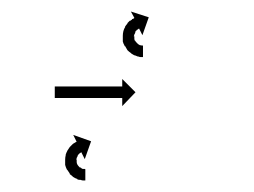

<svg xmlns="http://www.w3.org/2000/svg" viewBox="-20 -310 440 333"><path d="M76 -160Q77 -160 78 -160Q79 -160 80 -160Q81 -160 82.5 -160Q84 -160 86 -160Q88 -160 89.5 -160Q91 -160 93 -160Q95 -160 97.5 -160Q100 -160 102 -160Q105 -160 107.5 -160Q110 -160 112 -160Q115 -160 117.5 -160Q120 -160 123 -160Q125 -160 128 -160Q131 -160 133 -160Q136 -160 139 -160Q142 -160 144 -160Q147 -160 149.5 -160Q152 -160 155 -160Q157 -160 159.5 -160Q162 -160 165 -160Q167 -160 169.5 -160Q172 -160 174 -160Q176 -160 177.5 -160Q179 -160 181 -160Q183 -160 184.5 -160Q186 -160 187 -160Q188 -160 189 -160Q190 -160 191 -160Q191 -160 191.5 -160Q192 -160 192 -160V-173L215 -150L192 -126V-140Q192 -140 191.5 -140Q191 -140 191 -140Q190 -140 189 -140Q188 -140 187 -140Q186 -140 184.5 -140Q183 -140 181 -140Q179 -140 177.5 -140Q176 -140 174 -140Q172 -140 169.5 -140Q167 -140 165 -140Q162 -140 159.5 -140Q157 -140 155 -140Q152 -140 149.5 -140Q147 -140 144 -140Q142 -140 139 -140Q136 -140 133 -140Q131 -140 128 -140Q125 -140 123 -140Q120 -140 117.5 -140Q115 -140 112 -140Q110 -140 107.5 -140Q105 -140 102 -140Q100 -140 97.5 -140Q95 -140 93 -140Q91 -140 89.5 -140Q88 -140 86 -140Q84 -140 82.5 -140Q81 -140 80 -140Q79 -140 78 -140Q77 -140 76 -140Q76 -140 75.5 -140Q75 -140 75 -140V-160Q75 -160 75.5 -160Q76 -160 76 -160ZM127 3Q127 3 127 3Q127 3 127 3Q127 3 127 3Q127 3 127 3Q126 3 124 3Q124 3 124 3Q124 3 124 3Q124 3 124 3Q124 3 124 3Q122 3 120 2Q120 2 119.5 2Q119 2 119 2Q119 2 119 2Q119 2 119 2Q116 2 114 1Q114 1 114 0.5Q114 0 113 0Q113 0 113 0Q113 0 113 0Q110 -1 107 -3Q107 -3 107 -3Q107 -3 107 -3Q107 -3 107 -3Q107 -3 107 -3Q104 -6 101 -8Q101 -8 101 -8.5Q101 -9 101 -9Q101 -9 101 -9Q101 -9 101 -9Q99 -12 97 -15Q97 -15 96.5 -15.5Q96 -16 96 -16Q96 -16 96 -16Q96 -16 96 -16Q94 -20 93 -24Q93 -24 93 -24Q93 -24 93 -24Q93 -24 93 -24.5Q93 -25 93 -25Q93 -29 93 -33Q93 -33 93 -33Q93 -33 93 -33Q93 -33 93 -33Q93 -33 93 -33Q93 -37 94 -41Q94 -41 94 -41Q94 -41 94 -42Q94 -42 94 -42Q94 -42 94 -42Q95 -45 97 -49Q97 -49 97 -49Q97 -49 97 -49Q97 -49 97 -49Q97 -49 97 -49Q99 -52 101 -55Q101 -55 101 -55Q101 -55 101 -55Q101 -55 101 -55Q101 -55 101 -55Q103 -57 105 -59Q105 -59 105 -59Q105 -59 105 -59Q105 -59 105.5 -59.5Q106 -60 106 -60Q107 -61 109 -62Q109 -62 109 -62Q109 -62 109 -62Q109 -62 109 -62Q109 -62 109 -62Q111 -63 112 -64Q112 -64 112 -64Q112 -64 112 -64Q112 -64 112 -64Q112 -64 112 -64Q112 -64 113 -64L107 -76L138 -65L127 -34L121 -46Q121 -46 121 -46Q121 -46 121 -46Q121 -46 121 -46Q121 -46 121 -46Q121 -46 121 -46Q120 -46 120 -45Q120 -45 120 -45Q120 -45 120 -45Q120 -45 120 -45Q120 -45 120 -45Q119 -45 118 -44Q118 -44 118 -44Q118 -44 118 -44Q118 -44 118 -44Q118 -44 118 -44Q117 -43 116 -42Q116 -42 116 -42Q116 -42 116 -42Q116 -42 116 -42Q116 -42 116 -42Q115 -41 114 -39Q114 -39 114 -39Q114 -39 114 -39Q114 -40 114.5 -40Q115 -40 115 -40Q114 -38 113 -36Q113 -36 113 -36Q113 -36 113 -36Q113 -36 113 -36.5Q113 -37 113 -37Q113 -34 112 -32Q112 -32 112 -32Q112 -32 112 -32Q112 -33 112.5 -33Q113 -33 113 -33Q113 -31 113 -28Q113 -28 113 -28Q113 -28 113 -29Q113 -29 113 -29Q113 -29 113 -29Q113 -27 114 -25Q114 -25 114 -25Q114 -25 114 -25Q114 -25 114 -25Q114 -25 114 -25Q115 -23 117 -21Q117 -21 116.5 -21.5Q116 -22 116 -22Q116 -22 116 -22Q116 -22 116 -22Q118 -20 119 -19Q119 -19 119 -19Q119 -19 119 -19Q119 -19 119 -19.5Q119 -20 119 -20Q120 -19 122 -18Q122 -18 122 -18Q122 -18 122 -18Q122 -18 121.5 -18Q121 -18 121 -18Q123 -17 124 -17Q124 -17 124 -17Q124 -17 124 -17Q124 -17 124 -17Q124 -17 124 -17Q125 -17 126 -17Q126 -17 126 -17Q126 -17 126 -17Q126 -17 126 -17Q126 -17 126 -17Q127 -17 128 -17Q128 -17 128 -17Q128 -17 128 -17Q127 -17 127 -17Q127 -17 127 -17Q128 -17 128 -16V3Q127 3 127 3ZM227 -211Q227 -211 227 -211Q227 -211 227 -211Q227 -211 227 -211Q227 -211 227 -211Q226 -211 224 -211Q224 -211 224 -211Q224 -211 224 -211Q224 -211 224 -211Q224 -211 224 -211Q222 -211 220 -212Q220 -212 219.5 -212Q219 -212 219 -212Q219 -212 219 -212Q219 -212 219 -212Q216 -213 214 -214Q214 -214 214 -214Q214 -214 214 -214Q213 -214 213 -214Q213 -214 213 -214Q210 -216 208 -217Q208 -217 207.5 -217.5Q207 -218 207 -218Q207 -218 207 -218Q207 -218 207 -218Q204 -220 201 -223Q201 -223 201 -223Q201 -223 201 -223Q201 -223 201 -223Q201 -223 201 -223Q199 -226 197 -230Q197 -230 196.5 -230Q196 -230 196 -230Q196 -230 196 -230.5Q196 -231 196 -231Q194 -234 193 -238Q193 -238 193 -238.5Q193 -239 193 -239Q193 -239 193 -239Q193 -239 193 -239Q193 -243 193 -247Q193 -247 193 -247Q193 -247 193 -248Q193 -248 193 -248Q193 -248 193 -248Q193 -252 194 -256Q194 -256 194 -256Q194 -256 194 -256Q194 -256 194 -256Q194 -256 194 -256Q195 -260 197 -263Q197 -263 197 -263Q197 -263 197 -264Q197 -264 197 -264Q197 -264 197 -264Q199 -267 201 -269Q201 -269 201 -269Q201 -269 201 -270Q201 -270 201 -270Q201 -270 201 -270Q203 -272 205 -274Q205 -274 205 -274Q205 -274 205 -274Q205 -274 205.5 -274Q206 -274 206 -274Q207 -275 209 -276Q209 -276 209 -276.5Q209 -277 209 -277Q209 -277 209 -277Q209 -277 209 -277Q211 -277 212 -278Q212 -278 212 -278Q212 -278 212 -278Q212 -278 212 -278Q212 -278 212 -278Q212 -278 213 -279L207 -290L238 -280L227 -249L221 -261Q221 -260 221 -260Q221 -260 221 -260Q221 -260 221 -260Q221 -260 221 -260Q221 -260 221 -260Q220 -260 220 -260Q220 -260 220 -260Q220 -260 220 -260Q220 -260 220 -260Q220 -260 220 -260Q219 -259 218 -258Q218 -258 218 -258Q218 -258 218 -258Q218 -258 218 -258.5Q218 -259 218 -259Q217 -258 216 -256Q216 -256 216 -256Q216 -256 216 -257Q216 -257 216 -257Q216 -257 216 -257Q215 -255 214 -254Q214 -254 214 -254Q214 -254 214 -254Q214 -254 214.5 -254Q215 -254 215 -254Q214 -252 213 -250Q213 -250 213 -250.5Q213 -251 213 -251Q213 -251 213 -251Q213 -251 213 -251Q213 -249 212 -247Q212 -247 212 -247Q212 -247 212 -247Q213 -247 213 -247Q213 -247 213 -247Q213 -245 213 -243Q213 -243 213 -243Q213 -243 213 -243Q213 -243 213 -243Q213 -243 213 -243Q213 -241 214 -239Q214 -239 214 -239Q214 -239 214 -239Q214 -240 214 -240Q214 -240 214 -240Q215 -238 217 -236Q217 -236 216.5 -236Q216 -236 216 -236Q216 -236 216 -236.5Q216 -237 216 -237Q218 -235 219 -234Q219 -234 219 -234Q219 -234 219 -234Q219 -234 219 -234Q219 -234 219 -234Q220 -233 222 -232Q222 -232 222 -232Q222 -232 222 -232Q222 -232 221.5 -232Q221 -232 221 -232Q223 -232 224 -231Q224 -231 224 -231Q224 -231 224 -231Q224 -231 224 -231.5Q224 -232 224 -232Q225 -231 226 -231Q226 -231 226 -231Q226 -231 226 -231Q226 -231 226 -231Q226 -231 226 -231Q227 -231 228 -231Q228 -231 228 -231Q228 -231 228 -231Q227 -231 227 -231Q227 -231 227 -231Q228 -231 228 -231V-211Q228 -211 227 -211Z"/></svg>

Font: FRB American Cursive Just Arrows
Style: Italic
Weight: 400
Italic angle: -25°
Version: Version 2.0;Modular Font Editor K font №1